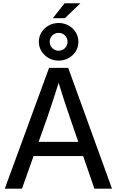

<svg xmlns="http://www.w3.org/2000/svg" viewBox="-20 -1136 703 1156"><path d="M8.8 0 275.4 -727.5H390.6L654.3 0H548.3L402.3 -424.3Q385.7 -472.2 366.5 -531.2Q347.2 -590.3 318.8 -681.6H347.2Q318.4 -590.3 299.1 -531.2Q279.8 -472.2 263.2 -424.3L112.3 0ZM151.4 -196.3V-281.7H511.7V-196.3ZM297.9 -1026.4 369.1 -1116.2H463.9L370.6 -1026.4ZM333 -771Q299.8 -771 272.9 -786.4Q246.1 -801.8 230 -827.4Q213.9 -853 213.9 -884.3Q213.9 -915.5 229.7 -941.2Q245.6 -966.8 272.7 -982.2Q299.8 -997.6 333 -997.6Q366.2 -997.6 393.3 -982.2Q420.4 -966.8 436.3 -941.2Q452.1 -915.5 452.1 -883.8Q452.1 -853 436.3 -827.4Q420.4 -801.8 393.3 -786.4Q366.2 -771 333 -771ZM333 -830.6Q355.5 -830.6 371.1 -846.2Q386.7 -861.8 386.7 -884.3Q386.7 -906.7 371.3 -922.4Q356 -938 333 -938Q310.5 -938 294.9 -922.4Q279.3 -906.7 279.3 -884.3Q279.3 -861.8 294.9 -846.2Q310.5 -830.6 333 -830.6Z"/></svg>

Font: Inter Cardless Display
Style: Regular
Weight: 400
Designer: Rasmus Andersson
Foundry: rsms
Version: Version 4.001;git-9221beed3